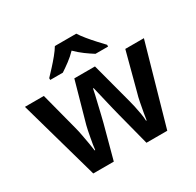

<svg xmlns="http://www.w3.org/2000/svg" viewBox="-163 -950 1159 1135"><g transform="rotate(-30 416.5 -383.0)"><path d="M467 -228Q462 -247 455 -276Q448 -305 440.5 -337Q433 -369 426.5 -396Q420 -423 417 -436H413Q411 -423 404.5 -396Q398 -369 390.5 -337Q383 -305 376 -275.5Q369 -246 364 -227L303 0H163L10 -543H139L206 -286Q213 -260 219 -227Q225 -194 230.5 -163.5Q236 -133 238 -114H242Q243 -127 246.5 -148.5Q250 -170 254.5 -193.5Q259 -217 263 -237.5Q267 -258 270 -268L347 -543H488L561 -268Q566 -251 572.5 -221.5Q579 -192 584 -162.5Q589 -133 589 -114H593Q595 -131 600.5 -161Q606 -191 612.5 -225.5Q619 -260 627 -286L695 -543H822L668 0H526ZM489 -766Q503 -744 525.5 -716.5Q548 -689 572 -663Q596 -637 614 -618V-606H528Q502 -622 472 -644Q442 -666 415 -693Q389 -666 360 -644.5Q331 -623 305 -606H219V-618Q238 -638 261.5 -663.5Q285 -689 307.5 -716.5Q330 -744 343 -766Z"/></g></svg>

Font: Noto Sans Adlam SemiBold
Style: Regular
Weight: 600
Version: Version 3.001